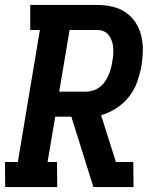

<svg xmlns="http://www.w3.org/2000/svg" viewBox="-25 -755 645 775"><path d="M-4 0 -5 -101H47L136 -634H97V-735H367Q398 -735 427.5 -728.5Q457 -722 481.5 -705.5Q506 -689 522 -664.5Q538 -640 545 -611Q552 -582 551.5 -551Q551 -520 546 -489Q540 -457 529 -425Q518 -393 496.5 -365.5Q475 -338 445 -318.5Q415 -299 383 -290L443 -101H513L514 0H352L263 -284H198L167 -101H205L206 0ZM214 -385H320Q334 -385 348.5 -389Q363 -393 375.5 -402Q388 -411 397 -423.5Q406 -436 412 -449.5Q418 -463 422 -477Q426 -491 428 -505Q431 -520 432 -534Q433 -548 432 -562Q431 -576 426.5 -589Q422 -602 414.5 -612.5Q407 -623 394.5 -628.5Q382 -634 367 -634H256Z"/></svg>

Font: Iosevka HT Extended
Style: Bold Italic
Weight: 700
Width: 7
Italic angle: -9°
Monospace: yes
Designer: Belleve Invis
Foundry: Belleve Invis
Version: Version 32.3.0; ttfautohint (v1.8.4)